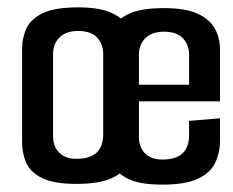

<svg xmlns="http://www.w3.org/2000/svg" viewBox="-20 -495 631 521"><path d="M188 4Q126 4 94 -12Q62 -28 51 -53.5Q40 -79 40 -109V-362Q40 -392 51.5 -417.5Q63 -443 95.5 -459Q128 -475 192 -475Q251 -475 284 -459.5Q317 -444 330.5 -418.5Q344 -393 344 -363V-116Q344 -82 330.5 -54.5Q317 -27 283 -11.5Q249 4 188 4ZM187 -64Q260 -64 260 -130V-348Q260 -376 243 -393.5Q226 -411 192 -411Q159 -411 141.5 -393.5Q124 -376 124 -348V-125Q124 -97 141 -80.5Q158 -64 187 -64ZM421 6Q359 6 327 -10Q295 -26 284 -51.5Q273 -77 273 -107V-360Q273 -390 284.5 -415.5Q296 -441 328.5 -457Q361 -473 425 -473Q484 -473 517 -457.5Q550 -442 563.5 -416.5Q577 -391 577 -361V-220H357V-123Q357 -95 374 -78.5Q391 -62 420 -62Q493 -62 493 -128V-167L577 -174V-114Q577 -80 563.5 -52.5Q550 -25 516 -9.5Q482 6 421 6ZM357 -346V-265H493V-346Q493 -374 476 -391.5Q459 -409 425 -409Q392 -409 374.5 -391.5Q357 -374 357 -346Z"/></svg>

Font: Smooch Sans SemiBold
Style: Bold
Weight: 600
Designer: Robert E. Leuschke
Foundry: Robert E. Leuschke
Version: Version 1.010; ttfautohint (v1.8.3)